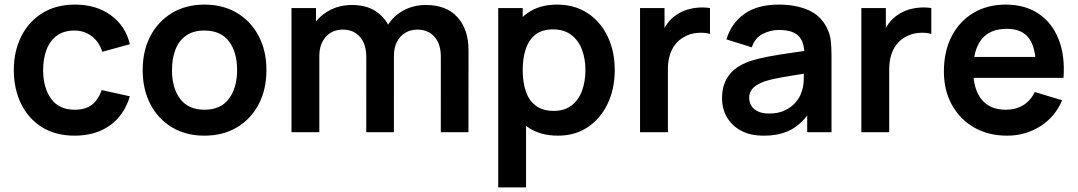

<svg xmlns="http://www.w3.org/2000/svg" viewBox="-20 -575 4687 835"><path d="M304.5 15Q221.1 15 162 -22.2Q102.9 -59.5 71.6 -124Q40.2 -188.4 40 -270Q40.2 -352.8 72.7 -417.2Q105.1 -481.6 164.6 -518.3Q224.1 -555 306.2 -555Q398.2 -555 462 -508.8Q525.8 -462.7 544.8 -382.7L424.8 -349.8Q411.1 -393.5 378.5 -417.8Q345.9 -442.2 304.5 -442.2Q257.3 -442.2 227 -419.8Q196.7 -397.3 182.2 -358.4Q167.7 -319.5 167.5 -270Q167.8 -192.9 202.2 -145.4Q236.7 -97.8 304.5 -97.8Q352.8 -97.8 380.4 -119.9Q408.1 -142 422.2 -183.3L544.8 -156.2Q520.1 -73.7 457.6 -29.3Q395.1 15 304.5 15Z M869.2 15Q787.9 15 727.5 -21.5Q667.1 -58 633.8 -122.3Q600.5 -186.6 600.5 -270.2Q600.5 -354.8 634.5 -419Q668.5 -483.2 729 -519.1Q789.4 -555 869.2 -555Q950.5 -555 1011.1 -518.5Q1071.8 -482.1 1105.2 -417.9Q1138.7 -353.7 1138.7 -270.2Q1138.7 -185.9 1105 -121.7Q1071.2 -57.4 1010.6 -21.2Q949.9 15 869.2 15ZM869.2 -97.8Q940.8 -97.8 976 -146Q1011.2 -194.2 1011.2 -270.2Q1011.2 -348.6 975.5 -395.4Q939.8 -442.2 869.2 -442.2Q820.7 -442.2 789.5 -420.3Q758.2 -398.5 743.1 -359.8Q728 -321.2 728 -270.2Q728 -191.4 763.8 -144.6Q799.7 -97.8 869.2 -97.8Z M1897 0 1897.2 -327.8Q1897.2 -383.7 1869.5 -414.9Q1841.9 -446.2 1795.2 -446.2Q1766.1 -446.2 1743.1 -432.7Q1720.2 -419.2 1706.7 -393.7Q1693.2 -368.2 1693.2 -332.3L1639.5 -364Q1639.1 -420.2 1664.8 -462.9Q1690.6 -505.7 1734.5 -529.5Q1778.3 -553.3 1832.3 -553.3Q1922.2 -553.3 1969.8 -499.7Q2017.5 -446.1 2017.5 -358.3L2017.3 0ZM1247.7 0V-540H1354.2V-372.5H1368.8V0ZM1572.8 0 1573 -326.7Q1573 -382.9 1545.5 -414.5Q1518 -446.2 1470.7 -446.2Q1424.8 -446.2 1396.8 -414.6Q1368.8 -383.1 1368.8 -332.3L1315.2 -368.3Q1315.2 -421.2 1341.2 -463Q1367.2 -504.8 1411.3 -529Q1455.5 -553.3 1510.7 -553.3Q1571.2 -553.3 1611.8 -527.6Q1652.4 -501.9 1672.8 -457.7Q1693.2 -413.4 1693.2 -357.8L1693 0Z M2406.8 15Q2327.8 15 2274.5 -22.6Q2221.2 -60.2 2194.1 -124.7Q2167 -189.2 2167 -270.2Q2167 -351.3 2193.9 -415.8Q2220.8 -480.2 2273.2 -517.6Q2325.6 -555 2402.3 -555Q2479 -555 2535.4 -517.9Q2591.8 -480.8 2622.6 -416.5Q2653.5 -352.2 2653.5 -270.2Q2653.5 -189.2 2623 -124.6Q2592.4 -60.1 2537 -22.5Q2481.7 15 2406.8 15ZM2146.7 240V-540H2253.2V-160.8H2267.8V240ZM2388.5 -92.8Q2435.6 -92.8 2466 -116.5Q2496.3 -140.2 2511.2 -180.4Q2526 -220.7 2526 -270.2Q2526 -319.2 2510.9 -359.3Q2495.8 -399.5 2464.4 -423.3Q2433 -447.2 2384.3 -447.2Q2338.4 -447.2 2309.4 -424.9Q2280.4 -402.7 2266.8 -362.7Q2253.2 -322.8 2253.2 -270.2Q2253.2 -217.8 2266.8 -177.7Q2280.3 -137.7 2310.2 -115.3Q2340 -92.8 2388.5 -92.8Z M2763.5 0V-540H2870V-408.5L2857 -425.5Q2867.2 -452.5 2883.9 -474.8Q2900.7 -497.2 2924 -511.7Q2943.9 -525.2 2968.1 -532.8Q2992.3 -540.2 3017.8 -542Q3043.3 -543.8 3067.7 -540V-427.5Q3043.3 -434.6 3012.3 -431.9Q2981.2 -429.2 2955.8 -414.7Q2931.1 -401.1 2915.4 -380.1Q2899.7 -359.2 2892.2 -332.4Q2884.7 -305.7 2884.7 -274.3V0Z M3301.2 15Q3242.3 15 3201.9 -7.2Q3161.4 -29.4 3140.7 -66.5Q3120 -103.5 3120 -148Q3120 -187.2 3133 -218.2Q3146.1 -249.2 3173.1 -272Q3200.2 -294.8 3242.8 -309.5Q3275.7 -320.2 3319.2 -328.5Q3362.8 -336.8 3414.1 -344.1Q3465.4 -351.4 3521.7 -359.8L3478.3 -335.7Q3478.8 -391.6 3453.4 -418.1Q3428 -444.7 3367.3 -444.7Q3331 -444.7 3297 -427.5Q3263.1 -410.4 3249.5 -369.2L3139.3 -403.7Q3159.4 -472 3215.8 -513.5Q3272.2 -555 3367.7 -555Q3439.8 -555 3494.3 -531.6Q3548.9 -508.2 3575.7 -454.5Q3590.2 -426.2 3593.2 -396.4Q3596.2 -366.7 3596.2 -331.3V0H3490.5V-117.2L3508 -97.8Q3471.5 -39.6 3422.7 -12.3Q3373.9 15 3301.2 15ZM3325 -81.2Q3366 -81.2 3394.9 -95.7Q3423.8 -110.2 3441.2 -131Q3458.5 -151.8 3464.3 -170.7Q3473.8 -193.7 3475.2 -223.4Q3476.7 -253.1 3476.7 -271.7L3513.7 -260.5Q3458.8 -251.8 3419.8 -245.4Q3380.8 -239.1 3352.9 -233.4Q3325.1 -227.7 3303.5 -220.5Q3282.8 -212.8 3268.2 -203Q3253.7 -193.1 3245.9 -180Q3238.2 -166.9 3238.2 -149.5Q3238.2 -129.8 3248 -114.3Q3257.9 -98.8 3277.2 -90Q3296.5 -81.2 3325 -81.2Z M3726 0V-540H3832.5V-408.5L3819.5 -425.5Q3829.7 -452.5 3846.4 -474.8Q3863.2 -497.2 3886.5 -511.7Q3906.4 -525.2 3930.6 -532.8Q3954.8 -540.2 3980.3 -542Q4005.8 -543.8 4030.2 -540V-427.5Q4005.8 -434.6 3974.8 -431.9Q3943.8 -429.2 3918.3 -414.7Q3893.6 -401.1 3877.9 -380.1Q3862.2 -359.2 3854.7 -332.4Q3847.2 -305.7 3847.2 -274.3V0Z M4360.3 15Q4278.4 15 4216.5 -20.5Q4154.6 -56.1 4119.8 -119Q4085 -182 4085 -264.2Q4085 -352.7 4119.1 -417.9Q4153.2 -483.2 4213.7 -519.1Q4274.2 -555 4353.7 -555Q4437.4 -555 4496.2 -515.8Q4554.9 -476.7 4583.5 -405.2Q4612.2 -333.7 4605.1 -236.3H4485.5V-280.3Q4485 -368.5 4454.5 -409.1Q4424 -449.7 4358.7 -449.7Q4284.8 -449.7 4248.6 -403.8Q4212.5 -358 4212.5 -270Q4212.5 -187.8 4248.6 -142.8Q4284.8 -97.8 4353.7 -97.8Q4398.2 -97.8 4430.3 -117.7Q4462.5 -137.5 4480 -174.8L4599.2 -139Q4568.2 -65.8 4503.4 -25.4Q4438.5 15 4360.3 15ZM4174.5 -236.3V-327.5H4546.2V-236.3Z"/></svg>

Font: Manrope ExtraLight
Style: Regular
Weight: 200
Designer: Mikhail Sharanda
Foundry: Mikhail Sharanda
Version: Version 4.505